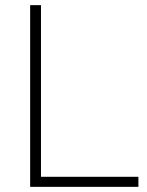

<svg xmlns="http://www.w3.org/2000/svg" viewBox="-20 -725 572 745"><path d="M97 0V-705H139V-39H517V0Z"/></svg>

Font: Mulish ExtraLight ExtraLight
Style: Regular
Weight: 250
Version: Version 3.603